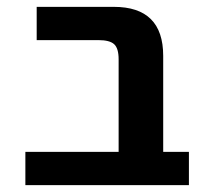

<svg xmlns="http://www.w3.org/2000/svg" viewBox="-20 -540 615 560"><path d="M326 -367Q326 -399 313 -411Q300 -423 267 -423H87V-520H312Q456 -520 456 -377V-97H531V0H54V-97H326Z"/></svg>

Font: Mplus 1p Bold
Style: Bold
Weight: 700
Version: Version 1.061